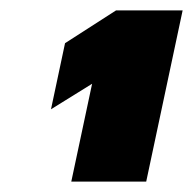

<svg xmlns="http://www.w3.org/2000/svg" viewBox="-20 -719 371 369"><path d="M157 -558 78 -509 105 -636 203 -699H331L261 -370H117Z"/></svg>

Font: Prompt ExtraBold
Style: Italic
Weight: 800
Italic angle: -12°
Designer: Katatrad Team
Foundry: CadsonDemak
Version: Version 1.001